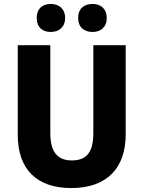

<svg xmlns="http://www.w3.org/2000/svg" viewBox="-20 -943 726 973"><path d="M166 -852C166 -804 196 -781 237 -781C278 -781 310 -805 310 -852C310 -899 278 -923 237 -923C196 -923 166 -900 166 -852ZM376 -852C376 -805 406 -781 449 -781C490 -781 521 -805 521 -852C521 -899 490 -923 449 -923C407 -923 376 -900 376 -852ZM617 -263V-714H453V-270C453 -173 420 -130 344 -130C272 -130 235 -172 235 -269V-714H70V-260C70 -86 165 10 341 10C524 10 617 -93 617 -263Z"/></svg>

Font: Noto Sans Georgian SemiCondensed ExtraBold
Style: Regular
Weight: 800
Width: 4
Designer: Monotype Design Team, Akaki Razmadze
Foundry: Google LLC
Version: Version 2.005